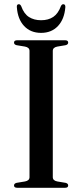

<svg xmlns="http://www.w3.org/2000/svg" viewBox="-20 -891 390 911"><path d="M230.5 -50.5Q230.5 -34 252 -30L291 -23.5Q303.5 -20.5 303.5 -11Q303.5 0 288.5 0H62Q46.5 0 46.5 -11Q46.5 -20.5 59 -23.5L98.5 -30Q120 -34 120 -50.5V-649.5Q120 -666 98.5 -670L59 -676.5Q46.5 -679.5 46.5 -689Q46.5 -700 62 -700H288.5Q303.5 -700 303.5 -689Q303.5 -679.5 291 -676.5L252 -670Q230.5 -666 230.5 -649.5ZM175 -795Q209.5 -795 232.8 -810.8Q256 -826.5 269 -862Q273.5 -871 280 -871Q291 -871 290 -856.5Q285.5 -800 255 -767.5Q224.5 -735 175 -735Q125 -735 94.5 -767.5Q64 -800 60 -856.5Q58.5 -871 69.5 -871Q76 -871 80.5 -862Q93.5 -825.5 117.5 -810.2Q141.5 -795 175 -795Z"/></svg>

Font: Fraunces 72pt
Style: Regular
Weight: 400
Version: Version 1.000;[0bf87f6ff]